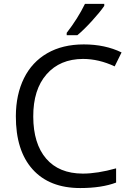

<svg xmlns="http://www.w3.org/2000/svg" viewBox="-20 -951 671 981"><path d="M403.8 -649.9Q286.1 -649.4 217.8 -571.3Q149.4 -493.2 149.9 -355Q150.4 -216.8 215.8 -140.6Q281.2 -64.5 402.8 -64Q477.5 -64 573.2 -90.8V-18.1Q499 9.8 390.1 9.8Q232.4 9.8 146.5 -85.9Q60.5 -181.6 61 -357.9Q61.5 -468.3 102.5 -551.3Q143.6 -634.3 221.7 -679.2Q299.8 -724.1 408.2 -724.1Q517.1 -724.1 601.1 -683.1L565.9 -611.8Q484.9 -649.9 403.8 -649.9ZM512.7 -931.2V-920.9Q491.2 -889.2 448.7 -842.8Q406.2 -796.4 375 -771H320.8V-783.2Q377 -855.5 414.1 -931.2Z"/></svg>

Font: OpenSans-Regular
Style: Regular
Weight: 400
Foundry: Ascender Corporation
Version: Version 1.10